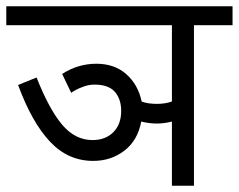

<svg xmlns="http://www.w3.org/2000/svg" viewBox="-50 -590 759 610"><path d="M566.2 -510V0H496.2V-203.8Q471.2 -197.5 448.8 -197.5Q423.8 -197.5 398.8 -203.8Q387.5 -143.8 345 -111.2Q302.5 -78.8 246.2 -78.8Q166.2 -78.8 108.8 -140Q51.2 -201.2 7.5 -320L66.2 -343.8Q106.2 -242.5 147.5 -193.8Q188.8 -145 243.8 -145Q285 -145 310 -170Q335 -195 335 -237.5Q335 -275 315 -298.1Q295 -321.2 250 -321.2Q233.8 -321.2 217.5 -315.6Q201.2 -310 190 -303.8Q178.8 -297.5 176.2 -295L147.5 -355Q197.5 -387.5 256.2 -387.5Q313.8 -387.5 351.2 -354.4Q388.8 -321.2 400 -267.5Q418.8 -260 448.8 -260Q475 -260 496.2 -267.5V-510H-30V-570H688.8V-510Z"/></svg>

Font: Cambay
Style: Regular
Weight: 400
Designer: Pooja Saxena
Foundry: Pooja Saxena
Version: Version 1.181;PS 001.181;hotconv 1.0.70;makeotf.lib2.5.58329